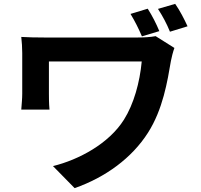

<svg xmlns="http://www.w3.org/2000/svg" viewBox="-20 -887 1040 993"><path d="M785 -700C758 -695 724 -693 690 -693H212C166 -693 121 -694 90 -696C93 -670 95 -640 95 -613V-402C95 -375 92 -350 90 -320H236C233 -351 233 -387 233 -402V-569H713C703 -461 672 -349 621 -268C543 -144 388 -61 254 -28L366 86C526 30 662 -70 745 -200C823 -322 846 -467 864 -572C866 -585 876 -624 882 -639ZM797 -841C821 -804 842 -765 859 -723L950 -751C933 -788 910 -833 886 -867ZM655 -815C678 -777 697 -739 714 -699L804 -726C789 -763 767 -806 744 -842Z"/></svg>

Font: Noto Sans CJK KR Bold
Style: Regular
Weight: 700
Designer: Ryoko NISHIZUKA (kana & ideographs); Paul D. Hunt (Latin, Greek & Cyrillic); Wenlong ZHANG (bopomofo); Sandoll Communica
Foundry: Adobe Systems Incorporated
Version: Version 1.004;PS 1.004;hotconv 1.0.82;makeotf.lib2.5.63406